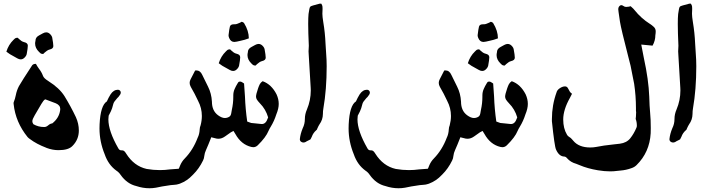

<svg xmlns="http://www.w3.org/2000/svg" viewBox="-20 -776 3872 1044"><path d="M298.3 40.5Q265.6 40.5 233.4 28.3L231.4 27.3Q178.7 7.3 142.6 -20Q135.3 -24.9 129.9 -30.8Q64.5 -111.8 54.2 -209.5L53.7 -214.4L54.2 -219.2Q62 -238.3 65.9 -258.3Q70.8 -284.2 83 -307.6Q102.5 -341.3 151.4 -415.5Q154.3 -421.4 159.2 -425Q164.1 -428.7 172.9 -428.7H175.3Q182.6 -415 191.9 -402.3Q206.1 -384.3 213.9 -363.3Q218.3 -350.6 241.2 -336.4Q242.7 -335 244.6 -334Q302.2 -297.9 330.6 -253.4Q364.7 -197.8 392.6 -139.2Q408.7 -103.5 408.7 -66.4Q408.7 -17.1 374 17.6Q352.5 40.5 298.3 40.5ZM221.2 -85.4Q231.9 -85.4 242.4 -94.7Q252.9 -104 264.2 -105Q301.3 -134.3 307.1 -176.8L307.6 -183.6Q307.6 -204.1 283.2 -214.4L226.6 -235.8L221.7 -233.4Q214.4 -230 168.9 -149.4Q155.8 -127.4 155.8 -116.7Q155.8 -108.9 161.6 -100.6Q188 -85.4 219.2 -85.4ZM92.8 -453.1Q84 -453.1 74.2 -458.7Q64.5 -464.4 54.7 -469.7Q33.7 -480 14.6 -495.1Q26.4 -533.2 53.2 -559.1L62 -567.4Q67.4 -570.8 76.2 -570.8Q81.5 -564.9 96.7 -553.2Q103.5 -548.8 111.3 -546.9Q131.3 -542.5 131.3 -527.8Q131.3 -514.6 125 -481Q123 -473.6 117.7 -467.3Q106.4 -453.1 92.8 -453.1ZM214.8 -482.4Q206.1 -482.4 200.7 -485.8L191.9 -494.1Q170.9 -514.6 170.9 -539.1Q170.9 -546.4 172.9 -553.7V-554.7Q172.9 -573.7 193.4 -584Q203.1 -589.4 212.9 -594.7Q222.7 -600.1 231.4 -600.1Q245.1 -600.1 256.3 -586.4Q261.7 -580.1 263.7 -572.8Q270 -538.6 270 -525.4Q270 -511.2 250 -506.8Q242.2 -504.9 235.4 -500Q220.2 -488.8 214.8 -482.4Z M792.5 247.6Q756.8 247.6 721.7 235.8Q670.9 224.1 636.2 175.3Q626.5 160.6 612.8 151.9Q568.8 120.1 549.3 63Q521 -5.9 521 -77.6L521.5 -100.1Q526.4 -202.6 561 -224.6Q569.8 -244.6 581.1 -262.7Q597.7 -288.1 621.6 -288.1Q624.5 -288.1 627.7 -286.6Q630.9 -285.2 633.8 -281.5Q636.7 -277.8 636.7 -272.9Q636.7 -267.1 633.3 -261.7Q622.1 -245.1 618.2 -243.2L615.2 -239.7Q599.1 -222.2 596.4 -211.7Q593.8 -201.2 589.6 -187.5Q585.4 -173.8 570.8 -147Q569.3 -137.2 569.3 -127Q569.3 -63.5 623.5 30.8Q629.4 41.5 639.6 41.5H644.5Q650.9 41.5 656 46.1Q661.1 50.8 666 59.1Q708.5 127 777.3 142.6Q813 148.9 849.1 148.9Q877 148.9 904.8 145L951.7 141.6Q952.6 139.2 954.1 137.2Q956.5 131.8 958.5 126Q967.8 102.5 984.9 85.4Q1029.8 39.1 1054.7 -26.9Q1064.5 -45.9 1065.9 -73.2Q1066.4 -84.5 1070.8 -94.7Q1077.6 -120.6 1077.6 -145.5Q1077.6 -188.5 1057.1 -227.5Q1039.1 -266.6 1017.6 -303.2Q1011.2 -314.5 1011.2 -325.2Q1011.2 -335.4 1016.6 -345.2L1041 -392.6L1047.9 -393.1Q1068.8 -393.1 1079.6 -369.1L1111.3 -304.7Q1129.9 -267.6 1132.3 -223.6Q1132.3 -173.8 1165.5 -149.4Q1186 -134.3 1202.6 -134.3Q1210.4 -134.3 1218 -137Q1225.6 -139.6 1230.5 -144.3Q1235.4 -148.9 1237.1 -158.7Q1238.8 -168.5 1240.7 -179.2Q1248.5 -213.9 1248.5 -250V-256.8Q1248.5 -275.4 1255.6 -291.7Q1262.7 -308.1 1272.5 -323.7Q1273.9 -325.7 1275.6 -328.4Q1277.3 -331.1 1280.8 -331.8Q1284.2 -332.5 1286.6 -332.5Q1291.5 -332.5 1300.8 -326.2Q1303.7 -323.7 1307.1 -321.8Q1310.1 -286.1 1312 -251.5Q1314.5 -183.6 1324.2 -115.2L1330.6 -112.8Q1337.9 -109.4 1345.7 -107.4Q1357.4 -106 1369.6 -105Q1383.8 -104 1397.5 -102.1L1403.8 -101.6Q1425.8 -101.6 1436 -132.8L1438 -137.7Q1424.8 -182.6 1393.6 -213.9Q1380.9 -227.5 1376.5 -235.1Q1372.1 -242.7 1372.1 -251Q1372.1 -262.7 1382.8 -293.9L1384.3 -298.3Q1387.7 -308.6 1392.6 -318.1Q1397.5 -327.6 1408.2 -334.5Q1456.1 -317.4 1483.9 -262.7Q1495.6 -236.8 1495.6 -210.9Q1495.6 -185.5 1482.4 -153.8Q1471.2 -118.2 1452.1 -86.9Q1445.3 -76.2 1439.9 -64Q1425.8 -29.3 1381.3 14.2Q1370.6 24.4 1356.9 24.4Q1351.6 24.4 1346.2 22.9Q1291.5 9.8 1259.8 -47.4L1249.5 -64Q1244.1 -62 1235.4 -56.6L1203.6 -34.2Q1186 -21.5 1167.5 -21.5Q1157.7 -21.5 1147.5 -24.9Q1142.1 -26.9 1135.7 -27.8L1128.9 -29.8L1112.8 10.3Q1106.9 25.9 1099.9 40.5Q1092.8 55.2 1090.8 72.3Q1089.8 85.4 1084 96.7Q1062.5 141.1 1030.3 172.9Q1029.3 174.3 1027.8 175.3Q998 207.5 959 222.2L953.6 224.1Q940.9 228.5 927.2 229Q907.2 230 886.7 233.9Q866.2 236.3 827.6 244.6Q810.1 247.6 792.5 247.6ZM1247.6 -390.1Q1238.8 -390.1 1229 -395.8Q1219.2 -401.4 1209.5 -406.7Q1188.5 -417 1169.4 -432.1Q1181.2 -470.2 1208 -496.1L1216.8 -504.4Q1222.2 -507.8 1231 -507.8Q1236.3 -502 1251.5 -490.2Q1258.3 -485.8 1266.1 -483.9Q1286.1 -479.5 1286.1 -464.8Q1286.1 -451.7 1279.8 -418Q1277.8 -410.6 1272.5 -404.3Q1261.2 -390.1 1247.6 -390.1ZM1369.6 -419.4Q1360.8 -419.4 1355.5 -422.9L1346.7 -431.2Q1325.7 -451.7 1325.7 -476.1Q1325.7 -483.4 1327.6 -490.7V-491.7Q1327.6 -510.7 1348.1 -521Q1357.9 -526.4 1367.7 -531.7Q1377.4 -537.1 1386.2 -537.1Q1399.9 -537.1 1411.1 -523.4Q1416.5 -517.1 1418.5 -509.8Q1424.8 -475.6 1424.8 -462.4Q1424.8 -448.2 1404.8 -443.8Q1397 -441.9 1390.1 -437Q1375 -425.8 1369.6 -419.4ZM1254.4 -547.9Q1234.9 -547.9 1226.1 -569.3Q1222.7 -577.1 1222.7 -584.5Q1226.6 -618.7 1230 -631.3Q1233.4 -644 1252 -644H1256.8Q1263.7 -644 1270 -646.5Q1288.1 -653.3 1294.4 -657.7Q1303.7 -655.3 1307.1 -650.4Q1333 -608.4 1333 -567.4Q1310.5 -558.6 1287.6 -554.2Q1276.4 -551.8 1268.1 -549.8Q1259.8 -547.9 1254.4 -547.9Z M1629.9 -1Q1623 -1 1616.7 -5.6Q1610.4 -10.3 1610.4 -19.5Q1613.3 -47.9 1626 -78.6Q1637.7 -102.1 1637.7 -128.7Q1637.7 -155.3 1648.9 -180.7Q1669.9 -230.5 1669.9 -284.7L1669.4 -298.3Q1663.6 -388.2 1658.7 -478.5L1657.7 -496.6Q1657.7 -506.3 1659.2 -527.3Q1655.8 -600.6 1655.8 -646Q1655.8 -681.2 1657.7 -700.2L1662.1 -726.6Q1663.6 -736.3 1668 -740.5Q1672.4 -744.6 1717.8 -755.9L1726.6 -756.3Q1732.9 -747.6 1733.4 -740Q1733.9 -732.4 1733.9 -727.5L1732.9 -701.2Q1732.9 -686 1737.8 -655.8Q1747.6 -598.1 1750 -539.6Q1751 -512.7 1753.4 -485.8Q1756.3 -450.7 1756.3 -416Q1756.3 -289.6 1738.3 -186Q1735.8 -172.9 1735.8 -156.2Q1735.4 -125 1717.3 -100.1Q1712.4 -92.8 1705.6 -77.6Q1703.6 -69.8 1700.2 -68.4Q1682.6 -53.2 1675.3 -32.2L1668.5 -18.6L1663.6 -15.6Q1644 -6.3 1641.6 -3.9Q1635.7 -1 1629.9 -1Z M2147 247.6Q2111.3 247.6 2076.2 235.8Q2025.4 224.1 1990.7 175.3Q1981 160.6 1967.3 151.9Q1923.3 120.1 1903.8 63Q1875.5 -5.9 1875.5 -77.6L1876 -100.1Q1880.9 -202.6 1915.5 -224.6Q1924.3 -244.6 1935.5 -262.7Q1952.1 -288.1 1976.1 -288.1Q1979 -288.1 1982.2 -286.6Q1985.4 -285.2 1988.3 -281.5Q1991.2 -277.8 1991.2 -272.9Q1991.2 -267.1 1987.8 -261.7Q1976.6 -245.1 1972.7 -243.2L1969.7 -239.7Q1953.6 -222.2 1950.9 -211.7Q1948.2 -201.2 1944.1 -187.5Q1939.9 -173.8 1925.3 -147Q1923.8 -137.2 1923.8 -127Q1923.8 -63.5 1978 30.8Q1983.9 41.5 1994.1 41.5H1999Q2005.4 41.5 2010.5 46.1Q2015.6 50.8 2020.5 59.1Q2063 127 2131.8 142.6Q2167.5 148.9 2203.6 148.9Q2231.4 148.9 2259.3 145L2306.2 141.6Q2307.1 139.2 2308.6 137.2Q2311 131.8 2313 126Q2322.3 102.5 2339.4 85.4Q2384.3 39.1 2409.2 -26.9Q2418.9 -45.9 2420.4 -73.2Q2420.9 -84.5 2425.3 -94.7Q2432.1 -120.6 2432.1 -145.5Q2432.1 -188.5 2411.6 -227.5Q2393.6 -266.6 2372.1 -303.2Q2365.7 -314.5 2365.7 -325.2Q2365.7 -335.4 2371.1 -345.2L2395.5 -392.6L2402.3 -393.1Q2423.3 -393.1 2434.1 -369.1L2465.8 -304.7Q2484.4 -267.6 2486.8 -223.6Q2486.8 -173.8 2520 -149.4Q2540.5 -134.3 2557.1 -134.3Q2564.9 -134.3 2572.5 -137Q2580.1 -139.6 2585 -144.3Q2589.8 -148.9 2591.6 -158.7Q2593.3 -168.5 2595.2 -179.2Q2603 -213.9 2603 -250V-256.8Q2603 -275.4 2610.1 -291.7Q2617.2 -308.1 2627 -323.7Q2628.4 -325.7 2630.1 -328.4Q2631.8 -331.1 2635.3 -331.8Q2638.7 -332.5 2641.1 -332.5Q2646 -332.5 2655.3 -326.2Q2658.2 -323.7 2661.6 -321.8Q2664.6 -286.1 2666.5 -251.5Q2668.9 -183.6 2678.7 -115.2L2685.1 -112.8Q2692.4 -109.4 2700.2 -107.4Q2711.9 -106 2724.1 -105Q2738.3 -104 2752 -102.1L2758.3 -101.6Q2780.3 -101.6 2790.5 -132.8L2792.5 -137.7Q2779.3 -182.6 2748 -213.9Q2735.4 -227.5 2731 -235.1Q2726.6 -242.7 2726.6 -251Q2726.6 -262.7 2737.3 -293.9L2738.8 -298.3Q2742.2 -308.6 2747.1 -318.1Q2752 -327.6 2762.7 -334.5Q2810.5 -317.4 2838.4 -262.7Q2850.1 -236.8 2850.1 -210.9Q2850.1 -185.5 2836.9 -153.8Q2825.7 -118.2 2806.6 -86.9Q2799.8 -76.2 2794.4 -64Q2780.3 -29.3 2735.8 14.2Q2725.1 24.4 2711.4 24.4Q2706.1 24.4 2700.7 22.9Q2646 9.8 2614.3 -47.4L2604 -64Q2598.6 -62 2589.8 -56.6L2558.1 -34.2Q2540.5 -21.5 2522 -21.5Q2512.2 -21.5 2502 -24.9Q2496.6 -26.9 2490.2 -27.8L2483.4 -29.8L2467.3 10.3Q2461.4 25.9 2454.3 40.5Q2447.3 55.2 2445.3 72.3Q2444.3 85.4 2438.5 96.7Q2417 141.1 2384.8 172.9Q2383.8 174.3 2382.3 175.3Q2352.5 207.5 2313.5 222.2L2308.1 224.1Q2295.4 228.5 2281.7 229Q2261.7 230 2241.2 233.9Q2220.7 236.3 2182.1 244.6Q2164.6 247.6 2147 247.6ZM2602.1 -390.1Q2593.3 -390.1 2583.5 -395.8Q2573.7 -401.4 2564 -406.7Q2543 -417 2523.9 -432.1Q2535.6 -470.2 2562.5 -496.1L2571.3 -504.4Q2576.7 -507.8 2585.4 -507.8Q2590.8 -502 2606 -490.2Q2612.8 -485.8 2620.6 -483.9Q2640.6 -479.5 2640.6 -464.8Q2640.6 -451.7 2634.3 -418Q2632.3 -410.6 2627 -404.3Q2615.7 -390.1 2602.1 -390.1ZM2724.1 -419.4Q2715.3 -419.4 2710 -422.9L2701.2 -431.2Q2680.2 -451.7 2680.2 -476.1Q2680.2 -483.4 2682.1 -490.7V-491.7Q2682.1 -510.7 2702.6 -521Q2712.4 -526.4 2722.2 -531.7Q2731.9 -537.1 2740.7 -537.1Q2754.4 -537.1 2765.6 -523.4Q2771 -517.1 2772.9 -509.8Q2779.3 -475.6 2779.3 -462.4Q2779.3 -448.2 2759.3 -443.8Q2751.5 -441.9 2744.6 -437Q2729.5 -425.8 2724.1 -419.4ZM2608.9 -547.9Q2589.4 -547.9 2580.6 -569.3Q2577.1 -577.1 2577.1 -584.5Q2581.1 -618.7 2584.5 -631.3Q2587.9 -644 2606.4 -644H2611.3Q2618.2 -644 2624.5 -646.5Q2642.6 -653.3 2648.9 -657.7Q2658.2 -655.3 2661.6 -650.4Q2687.5 -608.4 2687.5 -567.4Q2665 -558.6 2642.1 -554.2Q2630.9 -551.8 2622.6 -549.8Q2614.3 -547.9 2608.9 -547.9Z M3297.9 155.8Q3266.6 155.8 3231.4 149.9Q3175.3 140.6 3131.8 122.1L3113.3 114.7Q3082.5 106.4 3063 84Q3056.2 75.2 3046.9 75.2Q3019.5 73.7 3003.4 37.1Q2995.1 20 2981 -116.7V-128.4Q2981 -204.6 3006.8 -275.4Q3007.3 -275.9 3007.3 -277.3Q3011.7 -288.6 3025.6 -297.4Q3039.6 -306.2 3052.2 -306.2Q3063.5 -306.2 3068.8 -295.2Q3074.2 -284.2 3078.4 -277.8Q3082.5 -271.5 3090.3 -266.1L3079.1 -244.1Q3042.5 -179.2 3042.5 -126Q3042.5 -77.6 3063 -43.5Q3066.9 -36.1 3075.4 -31.2Q3084 -26.4 3090.3 -18.6Q3093.8 -13.7 3097.2 -10.7Q3127.4 25.9 3189.9 25.9Q3206.5 25.9 3222.2 22.9Q3259.8 15.1 3315.9 9.3L3350.6 5.4Q3387.7 0.5 3407.2 -24.2Q3426.8 -48.8 3440.4 -81.1Q3442.9 -86.4 3442.9 -92.3Q3442.9 -112.8 3436.5 -129.4Q3438.5 -144 3438.5 -156.2L3439 -165.5Q3439 -169.9 3438 -173.8V-188Q3438 -254.9 3428.2 -320.3L3418.9 -367.2Q3410.2 -418.9 3396 -468.8Q3357.4 -618.2 3351.1 -657.7L3343.3 -711.4L3341.8 -725.1Q3341.8 -737.3 3349.1 -743.7Q3353.5 -748 3358.4 -748Q3363.3 -748 3368.7 -744.1Q3376.5 -738.3 3384.3 -738.3Q3391.1 -738.3 3398.9 -739.7Q3403.8 -741.2 3409.2 -742.2L3415.5 -736.3Q3423.8 -729.5 3430.2 -721.2Q3466.3 -676.3 3513.2 -646.5H3513.7Q3524.9 -639.2 3535.2 -629.6Q3545.4 -620.1 3545.4 -605.5Q3545.4 -595.7 3543.5 -584.5Q3543.5 -555.2 3528.3 -527.8L3466.8 -533.7L3481 -460.4Q3506.8 -342.8 3510.3 -250.5Q3511.7 -197.8 3515.1 -162.6Q3518.6 -127.4 3518.6 -79.6L3518.1 -51.3Q3512.2 51.8 3441.4 121.6Q3429.7 133.3 3412.6 138.7Q3384.3 148.9 3354 151.4L3335 153.3Q3316.9 155.8 3297.9 155.8Z M3639.6 -1Q3632.8 -1 3626.5 -5.6Q3620.1 -10.3 3620.1 -19.5Q3623 -47.9 3635.7 -78.6Q3647.5 -102.1 3647.5 -128.7Q3647.5 -155.3 3658.7 -180.7Q3679.7 -230.5 3679.7 -284.7L3679.2 -298.3Q3673.3 -388.2 3668.5 -478.5L3667.5 -496.6Q3667.5 -506.3 3668.9 -527.3Q3665.5 -600.6 3665.5 -646Q3665.5 -681.2 3667.5 -700.2L3671.9 -726.6Q3673.3 -736.3 3677.7 -740.5Q3682.1 -744.6 3727.5 -755.9L3736.3 -756.3Q3742.7 -747.6 3743.2 -740Q3743.7 -732.4 3743.7 -727.5L3742.7 -701.2Q3742.7 -686 3747.6 -655.8Q3757.3 -598.1 3759.8 -539.6Q3760.7 -512.7 3763.2 -485.8Q3766.1 -450.7 3766.1 -416Q3766.1 -289.6 3748 -186Q3745.6 -172.9 3745.6 -156.2Q3745.1 -125 3727.1 -100.1Q3722.2 -92.8 3715.3 -77.6Q3713.4 -69.8 3710 -68.4Q3692.4 -53.2 3685.1 -32.2L3678.2 -18.6L3673.3 -15.6Q3653.8 -6.3 3651.4 -3.9Q3645.5 -1 3639.6 -1Z"/></svg>

Font: Kurland
Style: Regular
Weight: 400
Designer: GGBot
Version: 0.22